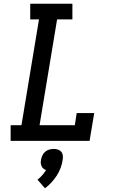

<svg xmlns="http://www.w3.org/2000/svg" viewBox="-20 -755 640 1029"><path d="M37 0V-84H95L189 -651H142V-735H368V-651H286L192 -84H381L391 -149H485L460 0ZM221 254 181 208Q195 197 206.5 184Q218 171 227 156Q219 154 212.5 148.5Q206 143 202.5 135Q199 127 198.5 118.5Q198 110 200 101Q202 89 207.5 77.5Q213 66 222.5 58Q232 50 244 46.5Q256 43 268 43Q279 43 290 46.5Q301 50 308 58Q315 66 316.5 77.5Q318 89 316 101Q313 123 305 144.5Q297 166 284.5 185.5Q272 205 256 222.5Q240 240 221 254Z"/></svg>

Font: Iosevka Curly Slab MdEx
Style: Italic
Weight: 500
Width: 7
Italic angle: -9°
Monospace: yes
Designer: Belleve Invis
Foundry: Belleve Invis
Version: Version 11.0.0; ttfautohint (v1.8.3)